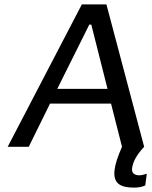

<svg xmlns="http://www.w3.org/2000/svg" viewBox="-20 -669 692 875"><path d="M591 186C610 186 628 183 642 176L649 123C633 128 622 130 617 130C591 130 579 119 582 97C586 67 604 35 637 0L465 -649H353L15 0H111L208 -197H486L536 0C517 43 505 79 502 106C495 167 528 186 591 186ZM470 -264H241L387 -557H396Z"/></svg>

Font: Gamestation Text
Style: Italic
Weight: 400
Designer: Jonas Hecksher
Foundry: Jonas Hecksher, Playtypeª, e-types AS
Version: Version 1.003